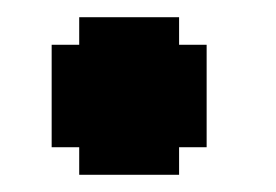

<svg xmlns="http://www.w3.org/2000/svg" viewBox="-20 -493 320 223"><path d="M188 -441H220V-322H188V-290H72V-322H40V-441H72V-473H188Z"/></svg>

Font: DNF Bit Bit TTF
Style: Regular
Weight: 400
Designer: Kim So-Yeon
Foundry: NEOPLE Inc.
Version: Version 1.000;September 28, 2022;FontCreator 14.0.0.2872 64-